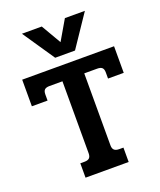

<svg xmlns="http://www.w3.org/2000/svg" viewBox="-161 -993 911 1092"><g transform="rotate(-20 295.0 -446.5)"><path d="M105 -893H225L295 -773L365 -893H486L356 -700H236ZM165 -87H190Q211 -87 220 -96Q229 -105 229 -124V-560H151Q130 -560 121 -551.5Q112 -543 112 -523V-486H17V-647H573V-486H478V-523Q478 -543 469 -551.5Q460 -560 439 -560H361V-124Q361 -105 370.5 -96Q380 -87 401 -87H426V0H165Z"/></g></svg>

Font: Pridi Medium
Style: Regular
Weight: 500
Designer: Katatrad Team
Foundry: CadsonDemak
Version: Version 1.001